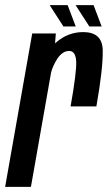

<svg xmlns="http://www.w3.org/2000/svg" viewBox="-50 -728 420 748"><path d="M225 -313.5Q249 -448.5 246.8 -489Q244.5 -529.5 219.5 -529.5Q193 -529.5 172.5 -498Q156 -472 149 -445.5L70.5 0H-30L75.5 -597.5H167.5L164.5 -559Q167 -561 169.5 -563.5Q215.5 -603 274 -603Q349 -603 350.2 -532Q351.5 -461 325.5 -313.5ZM298 -625 244.5 -708H314.5L346 -625ZM197 -625 143.5 -708H213.5L245 -625Z"/></svg>

Font: Anybody Condensed Medium
Style: Italic
Weight: 500
Width: 3
Italic angle: -10°
Designer: Tyler Finck
Foundry: Etcetera Type Company
Version: Version 1.010; ttfautohint (v1.8.3) -l 8 -r 50 -G 200 -x 14 